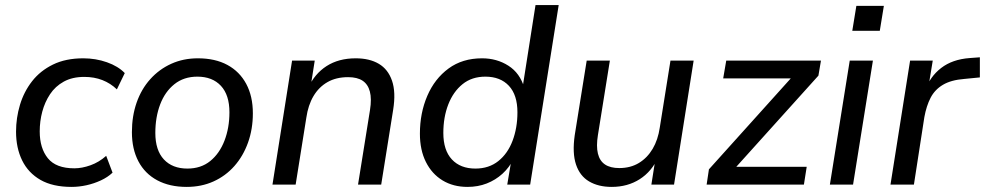

<svg xmlns="http://www.w3.org/2000/svg" viewBox="-20 -725 3868 754"><path d="M261 9Q187 9 139 -18.5Q91 -46 67 -95Q43 -144 43 -208Q43 -262 58.5 -313.5Q74 -365 106 -406Q138 -447 188 -471.5Q238 -496 307 -496Q356 -496 400 -480.5Q444 -465 470 -438L439 -374Q414 -398 382 -410.5Q350 -423 311 -423Q264 -423 230.5 -404.5Q197 -386 176.5 -355Q156 -324 146 -286.5Q136 -249 136 -209Q136 -143 168 -103.5Q200 -64 272 -64Q302 -64 335.5 -76Q369 -88 397 -113L422 -47Q403 -29 376 -16.5Q349 -4 319.5 2.5Q290 9 261 9Z M713 9Q646 9 597.5 -17Q549 -43 523.5 -91.5Q498 -140 498 -206Q498 -269 516.5 -322Q535 -375 570 -414Q605 -453 652.5 -474.5Q700 -496 757 -496Q825 -496 873 -470Q921 -444 947 -395.5Q973 -347 973 -280Q973 -218 954 -165Q935 -112 900.5 -73Q866 -34 818.5 -12.5Q771 9 713 9ZM716 -63Q769 -63 805.5 -92.5Q842 -122 861.5 -172.5Q881 -223 881 -284Q881 -352 847.5 -388Q814 -424 755 -424Q702 -424 665 -394.5Q628 -365 609 -315Q590 -265 590 -203Q590 -135 623.5 -99Q657 -63 716 -63Z M1050 0 1127 -487H1216L1199 -379H1190Q1215 -435 1262.5 -465.5Q1310 -496 1377 -496Q1431 -496 1467.5 -474.5Q1504 -453 1519.5 -408Q1535 -363 1524 -294L1477 0H1386L1433 -293Q1440 -337 1432.5 -365.5Q1425 -394 1404 -408Q1383 -422 1347 -422Q1300 -422 1266 -402.5Q1232 -383 1211 -347.5Q1190 -312 1183 -263L1141 0Z M1816 9Q1760 9 1718 -16.5Q1676 -42 1652.5 -89Q1629 -136 1629 -200Q1629 -281 1658 -348.5Q1687 -416 1741.5 -456Q1796 -496 1873 -496Q1931 -496 1976.5 -467Q2022 -438 2039 -380H2032L2083 -705H2174L2062 0H1972L1989 -101H1997Q1980 -67 1953 -42.5Q1926 -18 1891.5 -4.5Q1857 9 1816 9ZM1847 -63Q1900 -63 1937 -92.5Q1974 -122 1993 -172.5Q2012 -223 2012 -284Q2012 -352 1978.5 -388Q1945 -424 1886 -424Q1833 -424 1796.5 -394.5Q1760 -365 1740.5 -315Q1721 -265 1721 -203Q1721 -135 1754.5 -99Q1788 -63 1847 -63Z M2382 9Q2330 9 2293.5 -12.5Q2257 -34 2242 -79Q2227 -124 2237 -194L2284 -487H2375L2328 -194Q2321 -151 2328 -122Q2335 -93 2356 -79Q2377 -65 2412 -65Q2456 -65 2489 -85Q2522 -105 2543 -140.5Q2564 -176 2571 -224L2613 -487H2704L2627 0H2538L2555 -108H2565Q2540 -52 2492.5 -21.5Q2445 9 2382 9Z M2755 0 2764 -60 3106 -440 3110 -417H2820L2832 -487H3204L3194 -428L2849 -45L2845 -70H3148L3137 0Z M3327 -604 3343 -702H3451L3435 -604ZM3239 0 3317 -487H3408L3330 0Z M3477 0 3554 -487H3643L3624 -371H3614Q3632 -424 3676 -458Q3720 -492 3788 -497L3828 -500V-421L3767 -415Q3715 -411 3683 -392Q3651 -373 3634.5 -341Q3618 -309 3610 -265L3569 0Z"/></svg>

Font: Nunito Sans 12pt Medium
Style: Italic
Weight: 500
Italic angle: -9°
Designer: Vernon Adams
Foundry: Vernon Adams
Version: Version 3.101;gftools[0.9.27]